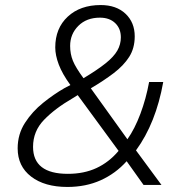

<svg xmlns="http://www.w3.org/2000/svg" viewBox="-20 -733 718 761"><path d="M247 8Q157 8 103.5 -33Q50 -74 50 -145Q50 -201 79 -246Q108 -291 151 -325.5Q194 -360 236 -384L259 -396Q227 -440 213 -477Q199 -514 199 -545Q199 -621 248.5 -667Q298 -713 379 -713Q441 -713 477.5 -678.5Q514 -644 514 -589Q514 -542 492 -507.5Q470 -473 430.5 -443Q391 -413 340 -383L485 -181Q514 -222 536.5 -282Q559 -342 571 -408H627Q598 -245 519 -137L620 0H549L482 -94Q438 -45 379 -18.5Q320 8 247 8ZM376 -663Q323 -663 290.5 -630.5Q258 -598 258 -551Q258 -519 269 -492Q280 -465 311 -423Q366 -456 398.5 -482Q431 -508 445 -532.5Q459 -557 459 -585Q459 -620 436.5 -641.5Q414 -663 376 -663ZM249 -44Q313 -44 362.5 -67Q412 -90 450 -135L288 -356L267 -343Q198 -303 154.5 -258Q111 -213 111 -151Q111 -44 249 -44Z"/></svg>

Font: Nunito Sans Light
Style: Italic
Weight: 300
Italic angle: -9°
Designer: Vernon Adams
Foundry: Vernon Adams
Version: Version 3.006; ttfautohint (v1.8.3)